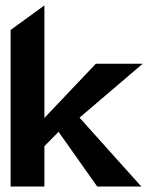

<svg xmlns="http://www.w3.org/2000/svg" viewBox="-20 -685 561 705"><path d="M19 0H143V-148L195 -201L337 0H499L272 -253L504 -451H332L143 -252V-665L19 -575Z"/></svg>

Font: Charger Sport
Style: UltNrw
Weight: 1000
Designer: Jasper
Foundry: Cannot Into Space Fonts
Version: Version 1.1